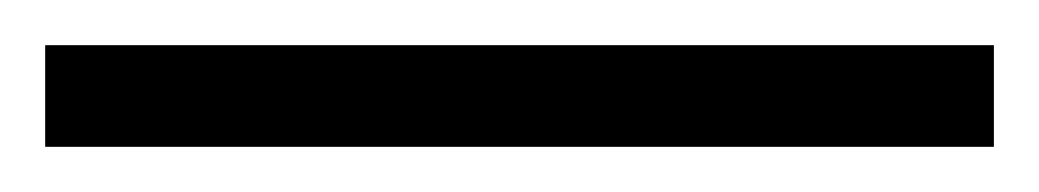

<svg xmlns="http://www.w3.org/2000/svg" viewBox="-24 -825 460 85"><path d="M416 -760V-805H-4V-760Z"/></svg>

Font: Noto Sans Arabic ExtCond Light
Style: Regular
Weight: 300
Width: 2
Designer: Monotype Design Team, Nadine Chahine, Nizar Qandah and Khaled Hosny
Foundry: Monotype Imaging Inc.
Version: Version 2.012